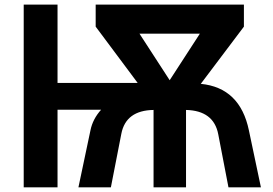

<svg xmlns="http://www.w3.org/2000/svg" viewBox="-20 -806 1174 826"><path d="M580.1 -661.1 710 -460.9 839.8 -661.1ZM317.4 0 369.1 -245.1Q378.9 -293.9 415 -334H227.5V0H82V-786.1H227.5V-449.2H572.3L391.6 -691.4V-786.1H1029.3V-691.4L843.8 -445.3Q1012.7 -428.7 1050.8 -245.1L1102.5 0H962.9L918.9 -228.5Q899.4 -330.1 780.3 -333V0H640.6V-333Q521.5 -331.1 502 -230.5L457 0Z"/></svg>

Font: Gothic A1 ExtraBold
Style: Regular
Weight: 800
Designer: HanYang I&C Co.,Ltd.
Foundry: HanYang I&C Co.,Ltd.
Version: Version 2.50